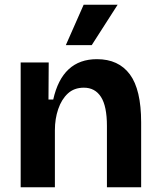

<svg xmlns="http://www.w3.org/2000/svg" viewBox="-20 -788 673 808"><path d="M67 0V-525H185L184 -369H204Q242 -539 388 -539Q479 -539 526.5 -475Q574 -411 574 -273V0H430V-258Q430 -341 405 -380Q380 -419 333 -419Q292 -419 265.5 -394.5Q239 -370 225 -329Q211 -288 211 -240V0ZM366 -598H257L332 -768H475Z"/></svg>

Font: Bricolage Grotesque 12pt Bricolage Grotesque 10pt Regular
Style: Bold
Weight: 700
Designer: Mathieu Triay
Foundry: Atelier Triay
Version: Version 1.001; ttfautohint (v1.8.4.7-5d5b);gftools[0.9.33.de